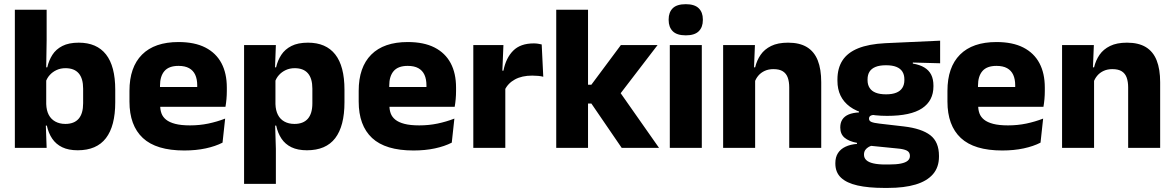

<svg xmlns="http://www.w3.org/2000/svg" viewBox="-20 -707 5614 918"><path d="M351.5 11.5Q307.5 11.5 277.5 -3Q247.5 -17.5 229.5 -44.2Q211.5 -71 204 -106.5H164.5L201 -209.5Q202 -179 213 -158Q224 -137 244.5 -125.8Q265 -114.5 292.5 -114.5Q334.5 -114.5 356 -139.2Q377.5 -164 377.5 -213.5V-283Q377.5 -332 356.2 -356.5Q335 -381 293 -381Q269.5 -381 250.2 -372Q231 -363 217.8 -348.2Q204.5 -333.5 198.5 -314.5L164 -385H206Q213.5 -418 230.5 -444.8Q247.5 -471.5 278.2 -487.2Q309 -503 356.5 -503Q442.5 -503 486.8 -446.8Q531 -390.5 531 -278V-218Q531 -104.5 486.5 -46.5Q442 11.5 351.5 11.5ZM51 0V-660.5H203V-513.5L200.5 -356L201 -342.5V-154L198.5 -124.5L203 0Z M861 12.5Q727 12.5 663 -47.2Q599 -107 599 -221.5V-272.5Q599 -385.5 659 -445.8Q719 -506 833.5 -506Q910.5 -506 961.8 -479.8Q1013 -453.5 1038.8 -405Q1064.5 -356.5 1064.5 -288.5V-272Q1064.5 -253 1062.8 -233.2Q1061 -213.5 1058 -196.5H920Q922 -225.5 922.5 -251.2Q923 -277 923 -298Q923 -328.5 913.5 -349.2Q904 -370 884.2 -381Q864.5 -392 833.5 -392Q787.5 -392 766.2 -367.2Q745 -342.5 745 -297V-252L746 -235.5V-200.5Q746 -181.5 752.2 -164.5Q758.5 -147.5 774.2 -134.8Q790 -122 817.8 -114.8Q845.5 -107.5 888.5 -107.5Q934 -107.5 976 -116.2Q1018 -125 1056.5 -140L1044 -25Q1010 -7.5 963.5 2.5Q917 12.5 861 12.5ZM680 -196.5V-291H1027V-196.5Z M1447.5 11.5Q1403.5 11.5 1373.5 -3Q1343.5 -17.5 1325.8 -44.2Q1308 -71 1300.5 -106.5H1261L1297 -209.5Q1298 -179 1308.8 -158Q1319.5 -137 1339.8 -125.8Q1360 -114.5 1388 -114.5Q1430 -114.5 1451.8 -139.2Q1473.5 -164 1473.5 -213V-283Q1473.5 -332 1452.2 -356.5Q1431 -381 1389 -381Q1365.5 -381 1346.2 -372Q1327 -363 1313.8 -348.2Q1300.5 -333.5 1294.5 -314.5L1259.5 -385H1300Q1307.5 -418 1325 -444.8Q1342.5 -471.5 1373.5 -487.2Q1404.5 -503 1452.5 -503Q1538.5 -503 1582.8 -446.8Q1627 -390.5 1627 -278V-218Q1627 -104.5 1582.8 -46.5Q1538.5 11.5 1447.5 11.5ZM1147 172V-491.5H1299L1294 -359L1297 -341.5V-152.5L1295 -126.5L1299 5V172Z M1957 12.5Q1823 12.5 1759 -47.2Q1695 -107 1695 -221.5V-272.5Q1695 -385.5 1755 -445.8Q1815 -506 1929.5 -506Q2006.5 -506 2057.8 -479.8Q2109 -453.5 2134.8 -405Q2160.5 -356.5 2160.5 -288.5V-272Q2160.5 -253 2158.8 -233.2Q2157 -213.5 2154 -196.5H2016Q2018 -225.5 2018.5 -251.2Q2019 -277 2019 -298Q2019 -328.5 2009.5 -349.2Q2000 -370 1980.2 -381Q1960.5 -392 1929.5 -392Q1883.5 -392 1862.2 -367.2Q1841 -342.5 1841 -297V-252L1842 -235.5V-200.5Q1842 -181.5 1848.2 -164.5Q1854.5 -147.5 1870.2 -134.8Q1886 -122 1913.8 -114.8Q1941.5 -107.5 1984.5 -107.5Q2030 -107.5 2072 -116.2Q2114 -125 2152.5 -140L2140 -25Q2106 -7.5 2059.5 2.5Q2013 12.5 1957 12.5ZM1776 -196.5V-291H2123V-196.5Z M2393 -276 2351 -369H2387Q2399 -430 2433.8 -464.8Q2468.5 -499.5 2532 -499.5Q2543 -499.5 2552.2 -498Q2561.5 -496.5 2570 -494.5L2577.5 -340Q2567 -343 2553 -344.2Q2539 -345.5 2524.5 -345.5Q2475.5 -345.5 2442 -327.2Q2408.5 -309 2393 -276ZM2243 0V-491.5H2387L2380.5 -334.5L2396 -332.5V0Z M2952.5 0 2807.5 -212H2767.5V-302H2807.5L2948.5 -491.5H3124L2937 -247.5V-276.5L3131 0ZM2639.5 0V-660.5H2791.5V0Z M3182.5 0V-491.5H3335.5V0ZM3259 -538Q3216 -538 3196.5 -557.8Q3177 -577.5 3177 -611V-614.5Q3177 -648 3196.5 -667.5Q3216 -687 3259 -687Q3301 -687 3320.8 -667.5Q3340.5 -648 3340.5 -614.5V-611Q3340.5 -577 3320.8 -557.5Q3301 -538 3259 -538Z M3753.5 0V-289Q3753.5 -316 3746.5 -335.8Q3739.5 -355.5 3723 -366Q3706.5 -376.5 3678 -376.5Q3654.5 -376.5 3636.5 -368.2Q3618.5 -360 3606.2 -345.8Q3594 -331.5 3588 -313.5L3564.5 -385H3590.5Q3598.5 -418.5 3616.8 -445Q3635 -471.5 3667 -487.2Q3699 -503 3748 -503Q3803 -503 3838 -481.8Q3873 -460.5 3889.8 -418.5Q3906.5 -376.5 3906.5 -313.5V0ZM3437.5 0V-491.5H3589.5L3584.5 -368.5L3590.5 -354V0Z M4221.5 -153Q4103 -153 4043.5 -197Q3984 -241 3984 -320.5V-327Q3984 -381 4008.2 -418.2Q4032.5 -455.5 4083 -476Q4133.5 -496.5 4212.5 -500.5L4475 -512.5V-404.5L4344.5 -408V-403Q4378 -397.5 4399.8 -384.2Q4421.5 -371 4432.2 -349.8Q4443 -328.5 4443 -297.5V-294Q4443 -225.5 4388.8 -189.2Q4334.5 -153 4221.5 -153ZM4214 79.5H4229Q4265 79.5 4287.2 75Q4309.5 70.5 4320 61.5Q4330.5 52.5 4330.5 39V38Q4330.5 20.5 4315.8 13Q4301 5.5 4271.5 3L4126.5 -11.5L4160 -13.5Q4145 -11 4134.2 -5Q4123.5 1 4117.2 10Q4111 19 4111 32V33Q4111 48 4122 58.5Q4133 69 4155.8 74.2Q4178.5 79.5 4214 79.5ZM4206.5 191.5Q4132.5 191.5 4080.2 179.8Q4028 168 4001 142.5Q3974 117 3974 75V73Q3974 44.5 3986.5 25Q3999 5.5 4022.5 -5.5Q4046 -16.5 4077.5 -19V-24Q4039 -31 4018.2 -48.5Q3997.5 -66 3997.5 -97.5V-98Q3997.5 -120.5 4007.8 -136Q4018 -151.5 4038 -159.8Q4058 -168 4087 -169.5V-186L4200 -157.5L4167 -158Q4149.5 -158 4142.2 -153.5Q4135 -149 4135 -140V-139.5Q4135 -128.5 4146.8 -123.8Q4158.5 -119 4185 -116L4301.5 -102.5Q4386.5 -92.5 4428 -60.5Q4469.5 -28.5 4469.5 38.5V41.5Q4469.5 92.5 4440.8 125.8Q4412 159 4357.8 175.2Q4303.5 191.5 4225.5 191.5ZM4216.5 -256Q4246 -256 4265.2 -263.8Q4284.5 -271.5 4294.2 -286.8Q4304 -302 4304 -323.5V-328Q4304 -349.5 4294.5 -364.5Q4285 -379.5 4265.8 -387.2Q4246.5 -395 4216.5 -395H4216Q4185.5 -395 4166 -387Q4146.5 -379 4137.2 -364Q4128 -349 4128 -327.5V-323.5Q4128 -302 4137.8 -286.8Q4147.5 -271.5 4167 -263.8Q4186.5 -256 4216.5 -256Z M4772 12.5Q4638 12.5 4574 -47.2Q4510 -107 4510 -221.5V-272.5Q4510 -385.5 4570 -445.8Q4630 -506 4744.5 -506Q4821.5 -506 4872.8 -479.8Q4924 -453.5 4949.8 -405Q4975.5 -356.5 4975.5 -288.5V-272Q4975.5 -253 4973.8 -233.2Q4972 -213.5 4969 -196.5H4831Q4833 -225.5 4833.5 -251.2Q4834 -277 4834 -298Q4834 -328.5 4824.5 -349.2Q4815 -370 4795.2 -381Q4775.5 -392 4744.5 -392Q4698.5 -392 4677.2 -367.2Q4656 -342.5 4656 -297V-252L4657 -235.5V-200.5Q4657 -181.5 4663.2 -164.5Q4669.5 -147.5 4685.2 -134.8Q4701 -122 4728.8 -114.8Q4756.5 -107.5 4799.5 -107.5Q4845 -107.5 4887 -116.2Q4929 -125 4967.5 -140L4955 -25Q4921 -7.5 4874.5 2.5Q4828 12.5 4772 12.5ZM4591 -196.5V-291H4938V-196.5Z M5374 0V-289Q5374 -316 5367 -335.8Q5360 -355.5 5343.5 -366Q5327 -376.5 5298.5 -376.5Q5275 -376.5 5257 -368.2Q5239 -360 5226.8 -345.8Q5214.5 -331.5 5208.5 -313.5L5185 -385H5211Q5219 -418.5 5237.2 -445Q5255.5 -471.5 5287.5 -487.2Q5319.5 -503 5368.5 -503Q5423.5 -503 5458.5 -481.8Q5493.5 -460.5 5510.2 -418.5Q5527 -376.5 5527 -313.5V0ZM5058 0V-491.5H5210L5205 -368.5L5211 -354V0Z"/></svg>

Font: Anek Tamil
Style: Bold
Weight: 700
Designer: Aadarsh Rajan (Tamil), Yesha Goshar (Latin)
Foundry: Ek Type
Version: Version 1.003